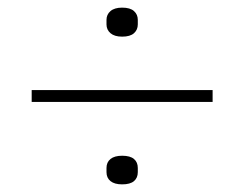

<svg xmlns="http://www.w3.org/2000/svg" viewBox="-20 -557 640 503"><path d="M537 -290H63V-321H537ZM300 -74Q280 -74 269.5 -82.5Q259 -91 259 -106V-117Q259 -132 269.5 -140.5Q280 -149 300 -149Q321 -149 331 -140.5Q341 -132 341 -117V-106Q341 -91 331 -82.5Q321 -74 300 -74ZM300 -461Q280 -461 269.5 -470Q259 -479 259 -493V-505Q259 -519 269.5 -528Q280 -537 300 -537Q321 -537 331 -528Q341 -519 341 -505V-493Q341 -479 331 -470Q321 -461 300 -461Z"/></svg>

Font: IBM Plex Sans ExtraLight
Style: Regular
Weight: 250
Designer: Mike Abbink, Paul van der Laan, Pieter van Rosmalen
Foundry: Bold Monday
Version: Version 3.201